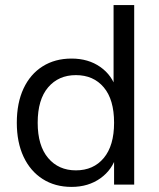

<svg xmlns="http://www.w3.org/2000/svg" viewBox="-20 -725 623 754"><path d="M261 9Q196 9 147.5 -22Q99 -53 72.5 -109.5Q46 -166 46 -243Q46 -321 72.5 -377.5Q99 -434 147.5 -464.5Q196 -495 261 -495Q327 -495 374 -462Q421 -429 437 -373H426V-705H507V0H428V-116H438Q422 -59 374.5 -25Q327 9 261 9ZM278 -56Q347 -56 387.5 -104.5Q428 -153 428 -243Q428 -334 387.5 -382Q347 -430 278 -430Q210 -430 169 -382Q128 -334 128 -243Q128 -153 169 -104.5Q210 -56 278 -56Z"/></svg>

Font: NunitoSans1
Style: Book
Weight: 400
Designer: Vernon Adams
Foundry: Vernon Adams
Version: Version 3.101;gftools[0.9.27]